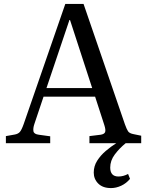

<svg xmlns="http://www.w3.org/2000/svg" viewBox="-20 -730 750 979"><path d="M546 229Q504 229 481 206Q458 183 458 150Q458 117 475.5 89.5Q493 62 519.5 39.5Q546 17 573 0H436V-36L493 -43Q512 -46 516 -56.5Q520 -67 512 -92L465 -237H202L155 -97Q148 -76 150.5 -61Q153 -46 178 -43L236 -35V0H10V-36L55 -44Q72 -47 81 -57Q90 -67 101 -98L313 -710H406L617 -96Q626 -71 633 -60.5Q640 -50 661 -46L700 -38V0H621Q588 27 565 58Q542 89 542 124Q542 170 584 170Q597 170 609.5 166.5Q622 163 633 157L643 182Q624 205 598 217Q572 229 546 229ZM217 -281H450L337 -628H334Z"/></svg>

Font: Literata 36pt
Style: Regular
Weight: 400
Designer: Latin by Veronika Burian and Jose Scaglione. Greek by Irene Vlachou. Cyrillic by Vera Evstafieva.
Foundry: TypeTogether
Version: Version 3.002